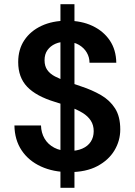

<svg xmlns="http://www.w3.org/2000/svg" viewBox="-20 -811 646 918"><path d="M269 87V-791H336V87ZM311 12Q235 12 176 -15Q117 -42 83.5 -92Q50 -142 49 -211H176Q177 -176 193 -148.5Q209 -121 239 -105Q269 -89 311 -89Q347 -89 373.5 -100.5Q400 -112 414 -133.5Q428 -155 428 -184Q428 -213 414 -234.5Q400 -256 374.5 -271.5Q349 -287 315.5 -299.5Q282 -312 242 -324Q153 -351 110 -396Q67 -441 67 -514Q67 -575 96.5 -619Q126 -663 178.5 -687.5Q231 -712 300 -712Q370 -712 422.5 -687Q475 -662 505 -617.5Q535 -573 536 -511H408Q408 -537 395 -559.5Q382 -582 357.5 -596.5Q333 -611 298 -611Q268 -612 244.5 -601.5Q221 -591 207 -571.5Q193 -552 193 -523Q193 -495 206 -476.5Q219 -458 243 -445.5Q267 -433 298.5 -422Q330 -411 368 -398Q420 -381 462.5 -356.5Q505 -332 530 -293Q555 -254 555 -192Q555 -138 527 -91.5Q499 -45 445 -16.5Q391 12 311 12Z"/></svg>

Font: DM Sans 9pt
Style: Semibold
Weight: 600
Designer: Colophon Foundry, Jonny Pinhorn
Foundry: Colophon Foundry
Version: Version 4.004;gftools[0.9.30]